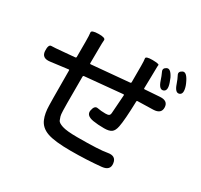

<svg xmlns="http://www.w3.org/2000/svg" viewBox="-168 -1010 1335 1273"><g transform="rotate(30 500.0 -373.5)"><path d="M253 -48Q236 -88 235 -149Q234 -179 234 -209L233 -416Q233 -421 228 -420L95 -403Q35 -395 31 -446Q28 -497 50.5 -497Q73 -497 136 -503L227 -511Q233 -512 233 -518V-635Q233 -685 230 -703.5Q227 -722 282 -723Q336 -724 334 -704.5Q332 -685 332 -640L331 -527Q331 -522 336 -522L626 -548Q632 -549 632 -555V-679Q632 -719 629 -735.5Q626 -752 678 -752Q730 -751 728.5 -742.5Q727 -734 727 -713Q727 -683 726 -653L724 -562Q724 -557 729 -557L843 -565Q903 -569 905 -520Q907 -471 847 -469L728 -466Q722 -466 722 -460Q718 -315 707 -261Q700 -225 682 -212Q664 -199 626 -199Q577 -199 541 -205Q481 -215 489 -257Q497 -299 523.5 -293.5Q550 -288 585 -288Q603 -288 611 -293Q619 -298 620 -313L630 -454Q630 -459 625 -459L337 -432Q331 -431 331 -425V-222Q331 -193 332 -164Q333 -133 336.5 -122.5Q340 -112 345.5 -97Q351 -82 385.5 -70.5Q420 -59 501 -59Q672 -59 728 -70Q788 -81 795 -29Q803 23 742 30Q631 41 508.5 41Q386 41 329.5 21Q273 1 253 -48ZM841 -613Q812 -603 793 -660Q783 -691 771.5 -715Q760 -739 786 -752Q812 -765 839 -711Q843 -703 851 -680Q871 -623 841 -613ZM944 -647Q915 -637 896 -694Q885 -726 873 -748.5Q861 -771 888 -785Q914 -798 941 -744Q950 -726 954 -714Q973 -657 944 -647Z"/></g></svg>

Font: Resource Han Rounded TW Medium
Style: Regular
Weight: 500
Designer: Cyano Hao (round all glyphs); Ryoko NISHIZUKA 西塚涼子 (kana, bopomofo & ideographs); Paul D. Hunt (Latin, Greek & Cyrillic)
Foundry: Cyano Hao
Version: 0.990